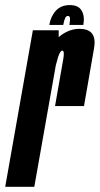

<svg xmlns="http://www.w3.org/2000/svg" viewBox="-62 -716 383 736"><path d="M149 -309.5Q174 -451 180 -486.5Q186 -518.5 178.5 -521.5Q178 -522 177 -522Q168.5 -522 160.5 -496.5Q155.5 -480.5 152 -466L69.5 0H-42L64 -600H163V-574Q201 -605.5 242.5 -605.5Q274.5 -605.5 289 -589.5Q305.5 -571 298.5 -531Q286 -456.5 260 -309.5ZM205.5 -696.5Q239 -696.5 251.2 -675Q263.5 -653.5 257.5 -620.5H204Q207.5 -640.5 206 -647.8Q204.5 -655 198.5 -655Q192 -655 188 -647.2Q184 -639.5 180.5 -620.5H127Q132.5 -653.5 152.2 -675Q172 -696.5 205.5 -696.5Z"/></svg>

Font: Anybody UltraCondensed SemiBold
Style: Italic
Weight: 600
Width: 1
Italic angle: -10°
Designer: Tyler Finck
Foundry: Etcetera Type Company
Version: Version 1.010; ttfautohint (v1.8.3) -l 8 -r 50 -G 200 -x 14 